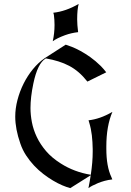

<svg xmlns="http://www.w3.org/2000/svg" viewBox="-20 -970 673 990"><path d="M448.2 -68.8Q453.1 -102.1 455.6 -131.6Q458 -161.1 458 -187.5V-201.2Q457.5 -238.3 453.6 -272.2Q449.7 -306.2 439.9 -338.4L436.5 -349.6Q465.8 -353 495.6 -363.3Q525.4 -373.5 559.6 -393.1Q528.3 -319.8 528.3 -215.3V-203.1Q528.3 -111.8 554.2 -57.1L559.1 -44.9Q538.1 -42.5 519.3 -37.4Q500.5 -32.2 484.6 -25.6Q468.8 -19 456.3 -12.5Q443.8 -5.9 436 0Q439.5 -17.1 442.4 -33.9Q445.3 -50.8 447.8 -66.4L342.3 0Q323.7 -4.9 300.8 -14.6Q277.8 -24.4 253.2 -39.1Q228.5 -53.7 203.4 -73Q178.2 -92.3 155.8 -116.2Q133.3 -140.1 114.7 -168.5Q96.2 -196.8 85 -229.5Q58.6 -304.7 58.6 -368.7Q58.6 -410.6 70.1 -454.6Q81.5 -498.5 101.8 -539.1Q122.1 -579.6 149.9 -613.5Q177.7 -647.5 210.4 -669.9L318.8 -739.7Q332 -735.8 351.6 -728Q371.1 -720.2 395 -707.3Q418.9 -694.3 445.8 -675.3Q472.7 -656.2 500 -629.4Q515.1 -613.8 527.8 -597.2L430.7 -549.3Q408.7 -577.1 385.7 -596.9Q362.8 -616.7 336.9 -630.4Q311 -644 281.5 -653.3Q252 -662.6 216.3 -668.9L215.8 -668.5Q173.8 -644 151.9 -539.1Q137.2 -468.8 137.2 -412.6Q137.2 -377.9 144.5 -339.6Q151.9 -301.3 169.7 -263.7Q187.5 -226.1 217.5 -190.9Q247.6 -155.8 293.5 -127Q362.3 -83 448.2 -68.8ZM252 -757.3Q261.2 -798.3 261.2 -841.3Q261.2 -867.7 257.8 -894L254.9 -904.3Q318.8 -911.1 385.7 -949.7Q377.9 -921.4 377.9 -870.1Q377.9 -843.3 382.8 -804.2Q347.7 -800.3 315.4 -788.6Q272.9 -772.9 252 -757.3Z"/></svg>

Font: MedievalSharp
Style: Regular
Weight: 500
Version: Version 1.0